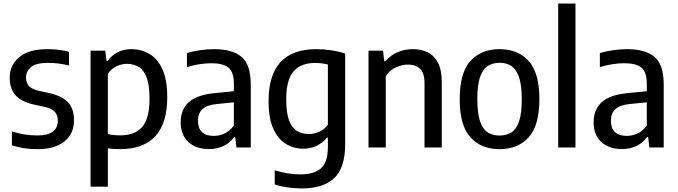

<svg xmlns="http://www.w3.org/2000/svg" viewBox="-20 -828 3807 1078"><path d="M189.5 9.5Q112 9.5 47 -12V-90Q118 -67.5 188.5 -67.5Q248.5 -67.5 276.5 -89Q304.5 -110.5 304.5 -149.5Q304.5 -183 287.5 -200.5Q270.5 -218 234.5 -227L166 -242Q96.5 -258.5 65.5 -295.2Q34.5 -332 34.5 -391.5Q34.5 -462.5 87.8 -507.2Q141 -552 246.5 -552Q280 -552 310.2 -548.2Q340.5 -544.5 367.5 -537.5V-460Q310.5 -475 250 -475Q181.5 -475 153.8 -451Q126 -427 126 -393.5Q126 -364 141.8 -346Q157.5 -328 194.5 -319L262.5 -304Q333 -287 364.2 -251Q395.5 -215 395.5 -153Q395.5 -77 341.8 -33.8Q288 9.5 189.5 9.5Z M488.5 220V-543.5H571L578 -485.5H583.5Q604 -514.5 638.2 -533.2Q672.5 -552 718 -552Q772 -552 817.8 -526Q863.5 -500 891.2 -440.8Q919 -381.5 919 -282Q919 9.5 652 9.5Q635.5 9.5 618 8.2Q600.5 7 585.5 5V220ZM656 -68Q736 -68 777.8 -114.8Q819.5 -161.5 819.5 -273Q819.5 -351.5 803 -394Q786.5 -436.5 757.8 -453Q729 -469.5 692.5 -469.5Q662.5 -469.5 633.2 -455.5Q604 -441.5 585.5 -413V-75Q618.5 -68 656 -68Z M1152.5 9Q1080.5 9 1037.5 -30.8Q994.5 -70.5 994.5 -141Q994.5 -214 1041 -255.2Q1087.5 -296.5 1189 -305.5L1293 -316V-357Q1293 -424.5 1262.2 -448.8Q1231.5 -473 1166.5 -473Q1137.5 -473 1101.2 -467.8Q1065 -462.5 1029.5 -451V-530Q1063 -540.5 1104.2 -546.2Q1145.5 -552 1182 -552Q1285 -552 1336.5 -508.5Q1388 -465 1388 -352V0H1307.5L1300.5 -59H1294.5Q1270.5 -24.5 1233.5 -7.8Q1196.5 9 1152.5 9ZM1091.5 -151Q1091.5 -65 1181 -65Q1209.5 -65 1239.2 -77.8Q1269 -90.5 1293 -123V-253.5L1197.5 -244Q1142 -238.5 1116.8 -215.2Q1091.5 -192 1091.5 -151Z M1673.5 230Q1638 230 1597.5 224.5Q1557 219 1522.5 208V128Q1561 140 1597 145.5Q1633 151 1667 151Q1744.5 151 1782.8 116.5Q1821 82 1821 -3.5V-55.5H1815.5Q1795 -28.5 1760.8 -10.8Q1726.5 7 1681.5 7Q1630.5 7 1586.2 -19.2Q1542 -45.5 1515 -104.2Q1488 -163 1488 -261Q1488 -552 1756 -552Q1796.5 -552 1840.2 -545.5Q1884 -539 1918 -527.5V-19Q1918 114.5 1856.5 172.2Q1795 230 1673.5 230ZM1715 -75.5Q1745 -75.5 1773.8 -88.8Q1802.5 -102 1821 -128.5V-466Q1807 -469.5 1787.5 -472Q1768 -474.5 1748.5 -474.5Q1670.5 -474.5 1628.8 -428Q1587 -381.5 1587 -270Q1587 -192.5 1603.5 -150.2Q1620 -108 1648.8 -91.8Q1677.5 -75.5 1715 -75.5Z M2049 0V-543.5H2130.5L2137.5 -484H2143Q2204 -552 2298 -552Q2345 -552 2381.8 -534Q2418.5 -516 2439.5 -475Q2460.5 -434 2460.5 -364.5V0H2363.5V-359Q2363.5 -419 2338 -442.2Q2312.5 -465.5 2270 -465.5Q2240 -465.5 2205 -451Q2170 -436.5 2146 -401V0Z M2785 9.5Q2682 9.5 2621.5 -56.8Q2561 -123 2561 -270.5Q2561 -419 2621 -485.5Q2681 -552 2785 -552Q2888.5 -552 2948.5 -485.2Q3008.5 -418.5 3008.5 -271.5Q3008.5 -123.5 2948.2 -57Q2888 9.5 2785 9.5ZM2785 -67Q2823.5 -67 2851.5 -85Q2879.5 -103 2894.5 -147Q2909.5 -191 2909.5 -269.5Q2909.5 -349.5 2894.2 -394.2Q2879 -439 2851 -457.2Q2823 -475.5 2785 -475.5Q2746.5 -475.5 2718.5 -457.5Q2690.5 -439.5 2675.2 -395.2Q2660 -351 2660 -272.5Q2660 -192.5 2675 -147.8Q2690 -103 2718 -85Q2746 -67 2785 -67Z M3114 0V-808H3211V0Z M3471 9Q3399 9 3356 -30.8Q3313 -70.5 3313 -141Q3313 -214 3359.5 -255.2Q3406 -296.5 3507.5 -305.5L3611.5 -316V-357Q3611.5 -424.5 3580.8 -448.8Q3550 -473 3485 -473Q3456 -473 3419.8 -467.8Q3383.5 -462.5 3348 -451V-530Q3381.5 -540.5 3422.8 -546.2Q3464 -552 3500.5 -552Q3603.5 -552 3655 -508.5Q3706.5 -465 3706.5 -352V0H3626L3619 -59H3613Q3589 -24.5 3552 -7.8Q3515 9 3471 9ZM3410 -151Q3410 -65 3499.5 -65Q3528 -65 3557.8 -77.8Q3587.5 -90.5 3611.5 -123V-253.5L3516 -244Q3460.5 -238.5 3435.2 -215.2Q3410 -192 3410 -151Z"/></svg>

Font: Encode Sans Semi Condensed Medium
Style: Regular
Weight: 500
Width: 4
Designer: Multiple Designers
Foundry: Impallari Type
Version: Version 3.000; ttfautohint (v1.8.3) -l 8 -r 50 -G 200 -x 14 